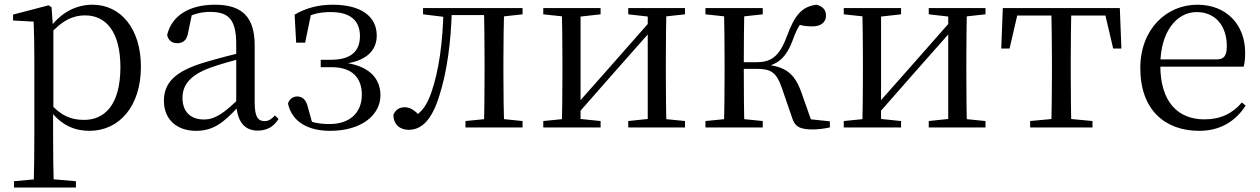

<svg xmlns="http://www.w3.org/2000/svg" viewBox="-20 -551 5448 830"><path d="M40.5 259.8H308.2V232.4L189.5 222.2H151.7L40.5 232.4ZM125.5 259.8H212.5C210.5 192.3 209.5 96 209.5 26.5V-68.7L210.7 -78.7V-430.1L208.9 -435.3L202.9 -519.6L189.9 -528L36.5 -487.9V-462.4L125.5 -457.5C127.5 -407.9 128.5 -355 128.5 -286.8V26.7C128.5 96.7 127.5 192.3 125.5 259.8ZM366.6 14.6C495.6 14.6 589.2 -91.6 589.2 -262.6C589.2 -427 501.7 -530.6 380.3 -530.6C312.5 -530.6 243.7 -500.1 191.5 -425H180.6L191.2 -398.2C250.5 -466 298.3 -484.5 347.9 -484.5C438.7 -484.5 500.5 -412.7 500.5 -260.8C500.5 -95.4 430.2 -32.7 343.5 -32.7C288.3 -32.7 244.5 -49.4 195.3 -105.1L181.4 -77.1H194.2C244.9 -6.9 306.7 14.6 366.6 14.6Z M826.7 14.6C901.3 14.6 945.6 -19.6 1007.9 -87.1H1031.5L1022.8 -134.4C945.6 -57.1 906.3 -34.4 862.1 -34.4C806 -34.4 768.9 -65.8 768.9 -128.2C768.9 -183 801.6 -225.8 885.6 -257C930.6 -273.5 988.6 -289.3 1041.8 -303.3V-327.7C988 -315.5 923.4 -298.9 867.9 -282.3C735.7 -243.6 688.6 -192.6 688.6 -115.1C688.6 -31.8 747.8 14.6 826.7 14.6ZM1093.8 13.6C1132.7 13.6 1162.8 -2.3 1184.1 -36.7L1168.4 -52.1C1151.8 -33.9 1140 -27.5 1123.4 -27.5C1095.8 -27.5 1081 -45.3 1081 -107.7V-354.6C1081 -479.1 1025.2 -530.6 909.2 -530.6C796.1 -530.6 721.7 -481.7 702.5 -399.7C707.5 -376.8 723.1 -364.3 746.4 -364.3C771 -364.3 788.4 -376.9 793.8 -412.7L810.2 -491.9L766.7 -464.7C811.2 -489.6 848.7 -499.6 887 -499.6C966.2 -499.6 1001.2 -470.1 1001.2 -359V-99.7C1005.7 -28.9 1034.2 13.6 1093.8 13.6Z M1406.6 14.6C1546.6 14.6 1624.6 -56.5 1624.6 -138.7C1624.6 -215.5 1571.7 -271.5 1451.6 -282L1449.8 -273.2C1564.8 -282.7 1608.9 -333.4 1608.6 -397.7C1608.4 -480.8 1539.8 -530.6 1418 -530.6C1357.5 -530.6 1303.9 -517 1253.6 -487.8L1260.3 -366.5H1299.1L1326 -497.1L1286 -466.1C1325.4 -491 1362.9 -498.8 1409.8 -498.8C1493.3 -498.8 1535.1 -463.4 1536.1 -396.1C1536.3 -329 1496.5 -292.6 1410.6 -292.6H1366.4V-260.6H1413C1506.8 -260.6 1544.2 -210.6 1544.2 -141.5C1544.2 -62.5 1490.6 -14.8 1405.3 -14.8C1358.7 -14.8 1324.7 -21.6 1284.8 -42.1L1333.1 -7.5L1310.6 -88.9C1302.9 -120.6 1286.8 -134 1264.8 -134C1247.7 -134 1231.4 -124.1 1224.9 -103.6C1241.6 -24.8 1311.5 14.6 1406.6 14.6Z M1746.7 10.2C1801.2 10.2 1846.4 -29.9 1879.6 -138.5C1911.2 -236.8 1930.2 -366.4 1933.4 -516H1897.3C1894.7 -369.7 1877.7 -245.6 1843.9 -149.1C1824.6 -95.5 1803.9 -67.7 1770 -46.1V-35.9H1798.6V-45.9C1774.4 -72.8 1754.5 -87.4 1730.3 -87.4C1706.5 -87.4 1690.2 -77.1 1680.7 -54.8C1680.7 -13.7 1707.9 10.2 1746.7 10.2ZM1808.8 -489.1 1904.8 -477.4H1912V-516H1808.8ZM1913.8 -486H2104.9V-516H1913.8ZM1992.2 0H2239V-27.8L2133.3 -38.6H2100.9L1992.2 -27.8ZM2071.7 0H2160.2C2157.4 -48.6 2156.2 -160.1 2156.2 -228.5V-288.3C2156.2 -355.1 2157.4 -467.4 2160.2 -516H2071.7C2073.7 -467.4 2074.7 -355.1 2074.7 -288.3V-228.5C2074.7 -160.1 2073.7 -48.6 2071.7 0ZM2115.5 -477.4H2133.3L2239 -489.1V-516H2115.5Z M2328.5 0H2576.3V-27.8L2471.3 -38.6H2436.7L2328.5 -27.8ZM2695.9 0H2941.2V-27.8L2833 -38.6H2798.6L2695.9 -27.8ZM2408.1 0H2489.7V-516H2408.1C2410.3 -467.4 2411.3 -355.1 2411.3 -288.3V-228.5C2411.3 -160.1 2410.3 -48.6 2408.1 0ZM2467.1 -46.9 2645.1 -249.4 2823.4 -451H2834.7L2801 -470.9L2620.2 -265.6L2443.3 -65.8H2431.9ZM2780.1 0H2861.4C2859.4 -48.6 2858.4 -160.1 2858.4 -228.5V-288.3C2858.4 -355.1 2859.4 -467.4 2861.4 -516H2780.1ZM2328.5 -489.1 2437.7 -477.4H2472.1L2576.3 -489.1V-516H2328.5ZM2695.9 -489.1 2799.4 -477.4H2833.8L2941.2 -489.1V-516H2695.9Z M3029.5 0H3277.3V-27.8L3170.7 -38.6H3138.7L3029.5 -27.8ZM3029.5 -489.1 3138.7 -477.4H3170.7L3277.3 -489.1V-516H3029.5ZM3109.1 0H3198.3C3196.3 -48.6 3195.3 -160.1 3195.3 -258.4V-277.8C3195.3 -355.1 3196.3 -467.4 3198.3 -516H3109.1C3111.3 -467.4 3112.3 -355.1 3112.3 -288.3V-228.5C3112.3 -160.1 3111.3 -48.6 3109.1 0ZM3402.5 -46.9C3415.7 -3.7 3434.7 8.6 3495.7 8.6C3516.7 8.6 3545.2 4.6 3567.4 0V-26.6L3436 -40.3L3493.1 -13.4L3444.2 -151.8C3414.3 -235.7 3374.1 -264 3283.7 -272.4L3283.1 -261.6C3341.5 -272.4 3379 -299.5 3408.8 -382.7C3426.7 -431.7 3441.3 -452.1 3467.1 -479.2L3420.5 -448.4C3442.4 -441.1 3462 -436.9 3491.8 -436.9C3528.3 -436.9 3550.8 -454.4 3550.8 -483.8C3550.8 -508.4 3536.7 -523.4 3509.6 -530.6C3447.5 -522.6 3416 -487.9 3381.6 -394.1C3347 -299.9 3307.7 -282 3248.1 -282H3153V-253.4H3248.7C3312.2 -253.4 3335.2 -240.2 3359.3 -172.6Z M3627.5 0H3875.3V-27.8L3770.3 -38.6H3735.7L3627.5 -27.8ZM3994.9 0H4240.2V-27.8L4132 -38.6H4097.6L3994.9 -27.8ZM3707.1 0H3788.7V-516H3707.1C3709.3 -467.4 3710.3 -355.1 3710.3 -288.3V-228.5C3710.3 -160.1 3709.3 -48.6 3707.1 0ZM3766.1 -46.9 3944.1 -249.4 4122.4 -451H4133.7L4100 -470.9L3919.2 -265.6L3742.3 -65.8H3730.9ZM4079.1 0H4160.4C4158.4 -48.6 4157.4 -160.1 4157.4 -228.5V-288.3C4157.4 -355.1 4158.4 -467.4 4160.4 -516H4079.1ZM3627.5 -489.1 3736.7 -477.4H3771.1L3875.3 -489.1V-516H3627.5ZM3994.9 -489.1 4098.4 -477.4H4132.8L4240.2 -489.1V-516H3994.9Z M4308.3 -341.2H4344.3L4384.2 -513.4L4341.7 -483.7H4794.2L4751.8 -513.4L4792.1 -341.2H4827.7L4820.9 -516H4315.1ZM4433.2 0H4702.8V-27.8L4588.3 -38.6H4547.9L4433.2 -27.8ZM4524.2 0H4611.8C4609.8 -48.6 4608.8 -160.1 4608.8 -228.5V-288.3C4608.8 -355.1 4609.8 -467.4 4611.8 -516H4524.2C4526.2 -467.4 4527.4 -355.1 4527.4 -288.3V-228.5C4527.4 -160.1 4526.2 -48.6 4524.2 0Z M5164.3 14.6C5254 14.6 5321 -26.3 5364.6 -94.3L5348.7 -108.1C5307.8 -60.3 5256.7 -35 5186.5 -35C5075.4 -35 4995.9 -106.4 4995.9 -268.7C4995.9 -413.6 5065.8 -498.8 5153.6 -498.8C5235.3 -498.8 5283.3 -437.4 5283.3 -352.3C5283.3 -311.7 5273.3 -294.2 5238.3 -294.2H4947.6V-262.9H5356.4C5360.7 -278.8 5362.7 -298.9 5362.7 -323.2C5362.7 -440.7 5285.6 -530.6 5155.9 -530.6C5023.1 -530.6 4909.4 -425.5 4909.4 -256.8C4909.4 -76.2 5015.8 14.6 5164.3 14.6Z"/></svg>

Font: Source Han Serif CN VF
Style: Regular
Weight: 250
Designer: Ryoko NISHIZUKA 西塚涼子 (kana & ideographs); Frank Grießhammer (Latin, Greek & Cyrillic); Wenlong ZHANG 张文龙 (bopomofo); San
Foundry: Adobe
Version: Version 2.002;hotconv 1.1.0;makeotfexe 2.6.0